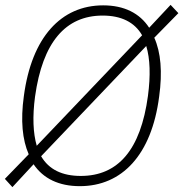

<svg xmlns="http://www.w3.org/2000/svg" viewBox="-33 -755 753 789"><path d="M18 14 105 -80C145 -21 209 10 295 10C468 10 590 -118 621 -358C635 -459 628 -540 601 -600L700 -701L668 -735L580 -641C541 -701 477 -733 391 -733C218 -733 97 -602 65 -360C51 -260 59 -180 85 -121L-13 -20ZM118 -156C103 -208 100 -275 111 -358C142 -581 236 -691 389 -691C465 -691 520 -664 551 -610ZM299 -32C223 -32 168 -58 136 -113L568 -566C584 -513 586 -445 575 -361C545 -139 452 -32 299 -32Z"/></svg>

Font: United Sans Thin
Style: Italic
Weight: 100
Italic angle: -8°
Designer: Pablo Impallari, Rodrigo Fuenzalida (Modified by Dan O. Williams)
Version: Version 1.000;PS 001.000;hotconv 1.0.88;makeotf.lib2.5.64775